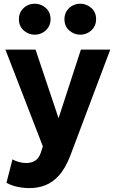

<svg xmlns="http://www.w3.org/2000/svg" viewBox="-20 -766 605 1010"><path d="M135.5 223.5Q103.5 223.5 72.5 217Q41.5 210.5 14 195.5L45.5 72.5Q61.5 81.5 80.8 86.5Q100 91.5 116.5 91.5Q146.5 91.5 166 78.5Q185.5 65.5 195 36L205.5 4L8.5 -505H167L288 -144L405.5 -505H560L348 57.5Q323 120.5 290.5 156.8Q258 193 219 208.2Q180 223.5 135.5 223.5ZM163 -583.5Q130 -583.5 104.8 -605.8Q79.5 -628 79.5 -665Q79.5 -689.5 91.2 -708Q103 -726.5 122 -736.5Q141 -746.5 163 -746.5Q195.5 -746.5 220.8 -724.2Q246 -702 246 -665Q246 -640.5 234.2 -622.2Q222.5 -604 203.5 -593.8Q184.5 -583.5 163 -583.5ZM402.5 -583.5Q369.5 -583.5 344.2 -605.8Q319 -628 319 -665Q319 -689.5 330.8 -708Q342.5 -726.5 361.5 -736.5Q380.5 -746.5 402.5 -746.5Q435 -746.5 460.2 -724.2Q485.5 -702 485.5 -665Q485.5 -640.5 473.8 -622.2Q462 -604 443 -593.8Q424 -583.5 402.5 -583.5Z"/></svg>

Font: Geologica Cursive SemiBold
Style: Regular
Weight: 600
Designer: Sindre Bremnes, Frode Helland
Foundry: Monokrom Skriftforlag AS
Version: Version 1.010;gftools[0.9.28]